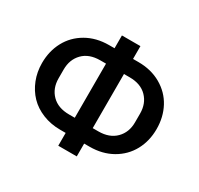

<svg xmlns="http://www.w3.org/2000/svg" viewBox="-162 -931 1207 1167"><g transform="rotate(30 442.0 -348.0)"><path d="M377 39.1V-50.8H338.9Q272.5 -50.8 216.1 -73.5Q159.7 -96.2 121.3 -136Q83 -175.8 61.5 -230.2Q40 -284.7 40 -347.2Q40 -431.2 76.2 -498.5Q112.3 -565.9 180.9 -605.5Q249.5 -645 338.9 -645H377V-734.9H506.8V-645H544.9Q634.3 -645 703.1 -605.5Q772 -565.9 808.1 -498.5Q844.2 -431.2 844.2 -347.2Q844.2 -263.2 807.6 -196Q771 -128.9 702.4 -89.8Q633.8 -50.8 544.9 -50.8H506.8V39.1ZM338.9 -158.2H378.9V-538.1H338.9Q260.7 -538.1 217.3 -493.4Q173.8 -448.7 173.8 -378.9V-316.9Q173.8 -246.6 217.5 -202.4Q261.2 -158.2 338.9 -158.2ZM504.9 -158.2H544.9Q621.6 -158.2 665.8 -202.6Q710 -247.1 710 -316.9V-378.9Q710 -448.7 666.5 -493.4Q623 -538.1 544.9 -538.1H504.9Z"/></g></svg>

Font: Anuphan SemiBold
Style: Bold
Weight: 600
Designer: Mike Abbink, Paul van der Laan, Pieter van Rosmalen, Mint Tantisuwanna
Foundry: Bold Monday; Cadson Demak
Version: Version 3.002;hotconv 1.0.109;makeotfexe 2.5.65596